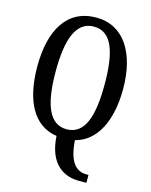

<svg xmlns="http://www.w3.org/2000/svg" viewBox="-138 -812 886 1129"><g transform="rotate(15 305.5 -248.0)"><path d="M453 229H500V181H487C428 181 379 141 370 4C496 -27 566 -164 566 -358C566 -580 473 -725 306 -725C129 -725 44 -580 44 -359C44 -153 114 -13 259 8C269 179 364 229 453 229ZM305 -45C198 -45 156 -161 156 -358C156 -555 198 -670 306 -670C415 -670 454 -555 454 -358C454 -161 415 -45 305 -45Z"/></g></svg>

Font: Noto Serif Devanagari ExtraCondensed Medium
Style: Regular
Weight: 500
Width: 2
Designer: Universal Thirst, Indian Type Foundry and the Monotype Design Team
Foundry: Monotype Imaging Inc.
Version: Version 2.004